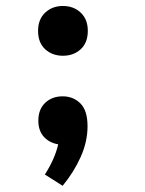

<svg xmlns="http://www.w3.org/2000/svg" viewBox="-20 -467 478 633"><path d="M171.9 8.8Q142.6 3.9 124.5 -16.1Q106.4 -36.1 106.4 -69.3Q106.4 -106.4 128.9 -127.9Q151.4 -149.4 186.5 -149.4Q221.7 -149.4 245.1 -126Q268.6 -102.5 268.6 -50.8Q268.6 0 246.1 50.3Q223.6 100.6 186.5 145.5L127.9 108.4Q143.6 84 154.8 59.1Q166 34.2 171.9 8.8ZM105.5 -365.2Q105.5 -403.3 128.9 -425.3Q152.3 -447.3 187.5 -447.3Q222.7 -447.3 246.1 -425.3Q269.5 -403.3 269.5 -365.2Q269.5 -326.2 246.1 -304.7Q222.7 -283.2 187.5 -283.2Q152.3 -283.2 128.9 -304.7Q105.5 -326.2 105.5 -365.2Z"/></svg>

Font: Sudo Var
Style: Regular
Weight: 400
Monospace: yes
Designer: Jens Kutilek
Foundry: Jens Kutilek
Version: Version 0.065;FEAKit 1.0